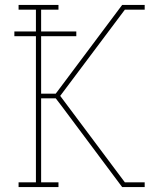

<svg xmlns="http://www.w3.org/2000/svg" viewBox="-20 -755 640 775"><path d="M55 0V-19H125V-609H38V-628H125V-716H55V-735H216V-716H146V-628H288V-609H146V-377H205L473 -735H564V-716H484L223 -368L484 -19H564V0H473L231 -324L205 -358H146V-19H216V0Z"/></svg>

Font: Iosevka Etoile Thin
Style: Regular
Weight: 100
Designer: Belleve Invis
Foundry: Belleve Invis
Version: Version 22.1.2; ttfautohint (v1.8.4)